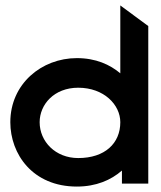

<svg xmlns="http://www.w3.org/2000/svg" viewBox="-20 -676 592 707"><path d="M18 -226C18 -109 100 11 263 11C334 11 389 -13 429 -48V0H526V-580L423 -656V-406C385 -438 333 -462 263 -462C133 -462 18 -367 18 -226ZM126 -226C126 -291 179 -353 268 -353C363 -353 423 -290 423 -226C423 -148 366 -94 268 -94C184 -94 126 -155 126 -226Z"/></svg>

Font: Charger Sport
Style: BlkExt
Weight: 900
Designer: Jasper
Foundry: Cannot Into Space Fonts
Version: Version 1.1